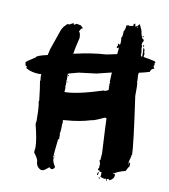

<svg xmlns="http://www.w3.org/2000/svg" viewBox="-80 -772 742 844"><g transform="rotate(10 291.0 -350.5)"><path d="M210.4 -397H206.5V-398.9H210.4ZM208.5 -424.3H204.6V-428.2H208.5ZM466.3 -686Q470.2 -686 470.2 -689.9H466.3ZM202.6 -352.1Q258.3 -352.1 372.6 -389.2V-387.2Q392.1 -391.1 392.1 -398.9Q390.1 -402.8 390.1 -404.8H392.1L390.1 -408.7Q390.1 -412.6 392.1 -412.6L390.1 -416.5Q390.1 -422.9 392.1 -426.3Q392.1 -430.2 390.1 -430.2Q390.6 -449.7 392.1 -472.7L326.2 -456.5L248.5 -446.8L206.5 -435.5V-434.1H202.6V-404.8Q202.6 -402.8 200.7 -402.8L202.6 -398.9Q202.6 -377.4 200.7 -377.4L202.6 -373.5V-359.9Q202.6 -357.9 200.7 -357.9Q202.6 -354 202.6 -352.1ZM534.7 -88.4V-92.3Q530.8 -91.8 530.8 -88.4ZM476.1 -33.7V-39.6H474.1V-33.7ZM501.5 -648.9Q497.6 -648.9 497.6 -654.8H501.5ZM511.2 -607.9Q507.3 -607.9 507.3 -611.8V-615.7H511.2ZM208.5 -66.9H204.6V-68.8H208.5ZM409.7 -18.1H405.8Q405.8 -31.7 411.6 -31.7V-29.8ZM421.4 -4.4H415.5V-8.3H421.4ZM165.5 3.4H159.7Q136.2 -6.3 136.2 -33.7Q132.3 -47.9 116.7 -66.9Q116.7 -81.1 118.7 -88.4Q118.7 -124 101.1 -191.9L103 -205.6Q103 -272.5 97.2 -291.5L99.1 -295.4Q92.3 -356 87.4 -381.3Q87.4 -383.3 89.4 -383.3L87.4 -397L87.9 -411.6L78.1 -411.1Q43.9 -411.1 18.6 -426.3V-428.2Q18.6 -431.6 20 -434.6H18.6Q14.2 -434.6 13.2 -437.5L10.3 -450.7Q10.7 -455.1 51.3 -480V-480.5Q51.3 -488.3 101.1 -499.5Q103.5 -512.2 106.9 -525.9L138.2 -615.7Q144.5 -632.3 157.7 -643.1Q159.7 -648.9 169.4 -648.9V-647L187 -656.7Q190.9 -656.7 190.9 -650.9H192.9L202.6 -656.7L223.1 -652.8V-650.4H227.1L226.1 -648.9Q226.1 -645 231.9 -645V-641.1Q224.1 -641.1 218.3 -623.5Q225.1 -623.5 226.1 -598.1Q215.8 -557.1 210.4 -524.4Q293.9 -543.5 353.5 -546.4Q377.9 -551.8 400.9 -556.2Q403.8 -576.7 403.8 -586.4H401.9Q401.9 -582.5 399.9 -582.5Q396 -584.5 394 -584.5V-588.4Q397.9 -593.3 397.9 -596.2Q396 -600.1 396 -602.1H399.9L405.8 -598.1L407.7 -607.9V-621.6L405.8 -631.3Q411.6 -631.3 411.6 -660.6Q417.5 -665.5 419.4 -688Q423.8 -688 427.2 -689.9Q431.2 -688 433.1 -688Q440.9 -689.9 448.7 -689.9Q448.7 -701.7 456.5 -701.7L458.5 -689.9Q465.8 -689.9 476.1 -703.6L487.8 -678.2Q494.1 -639.2 505.4 -639.2V-631.3Q502 -631.3 499.5 -617.7L503.4 -606Q503.4 -604 501.5 -604L505.4 -578.6H503.4L505.4 -574.7Q505.4 -572.8 503.4 -572.8L505.4 -568.8L504.9 -565.4L511.2 -564.5V-586.4Q511.2 -590.8 509.3 -594.2L511.2 -598.1Q509.3 -602.1 509.3 -604Q514.6 -604 517.1 -590.3Q515.1 -586.4 515.1 -584.5Q519 -584 519 -580.6L517.6 -564Q541.5 -560.5 568.4 -554.2Q572.3 -551.3 572.8 -549.3Q570.8 -543 568.4 -542.5L571.8 -539.1L567.4 -532.2L572.8 -521.5Q558.6 -519 555.7 -504.4Q532.2 -497.1 508.8 -492.2Q507.3 -484.4 507.3 -481L509.3 -455.6H507.3Q511.2 -446.8 511.2 -430.2V-389.2Q542.5 -171.9 542.5 -129.4H538.6Q538.6 -125.5 540.5 -125.5Q532.7 -99.6 532.7 -94.2L536.6 -96.2Q540.5 -95.7 540.5 -92.3V-80.6Q534.7 -74.2 526.9 -57.1Q495.6 -49.3 478 -37.6V-35.6Q483.9 -35.6 483.9 -31.7Q483.9 -13.7 464.4 -4.4H462.4V-8.3H452.6V-0.5H448.7V-2.4L450.7 -6.3Q448.7 -6.3 444.8 -8.3Q441.4 -6.3 437 -6.3L435.1 -10.3L431.2 -8.3L421.4 -14.2L423.3 -18.1V-33.7H413.6L415.5 -37.6Q405.8 -39.6 405.8 -41.5Q405.8 -46.4 411.6 -55.2Q407.7 -55.2 407.7 -61H411.6Q411.6 -64 405.8 -84.5Q409.7 -84.5 409.7 -88.4V-98.1H411.6L409.7 -102.1Q409.7 -104 411.6 -104Q411.6 -106 409.7 -106Q409.7 -109.9 411.6 -109.9Q403.8 -256.3 403.8 -270Q399.9 -272 396 -272Q351.1 -250.5 339.4 -250.5Q291.5 -235.4 231.9 -231Q216.3 -231 216.3 -227.1Q216.3 -221.2 218.3 -221.2L216.3 -211.4Q216.3 -170.4 212.4 -170.4L214.4 -166.5V-143.1H210.4Q202.6 -73.7 202.6 -59.1L206.5 -61H208.5L204.6 -55.2Q204.6 -41.5 218.3 -20Q214.4 -8.3 202.6 -8.3L194.8 -14.2H192.9Q173.3 3.4 165.5 3.4Z"/></g></svg>

Font: Mister Brush
Style: Regular
Weight: 400
Designer: GGBotNet
Foundry: GGBotNet
Version: 1.00